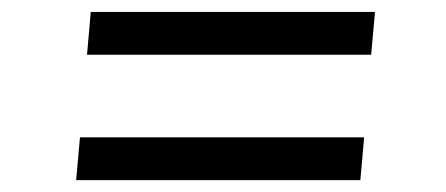

<svg xmlns="http://www.w3.org/2000/svg" viewBox="-20 -433 743 320"><path d="M125 -341.8 131.3 -413.1H605L598.6 -341.8ZM106.9 -132.8 113.3 -204.1H586.9L580.6 -132.8Z"/></svg>

Font: Gelasio
Style: Bold Italic
Weight: 700
Italic angle: -8.5°
Designer: Eben Sorkin
Foundry: Eben Sorkin
Version: Version 1.008